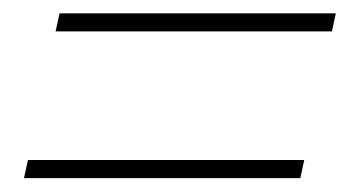

<svg xmlns="http://www.w3.org/2000/svg" viewBox="-20 -447 519 285"><path d="M62.5 -400.4 68.4 -427.2H478.5L472.7 -400.4ZM15.6 -182.6 21.5 -209.5H431.6L425.8 -182.6Z"/></svg>

Font: Reddit Sans ExtraLight
Style: Italic
Weight: 250
Italic angle: -11.25°
Designer: Stephen Hutchings
Version: Version 1.013